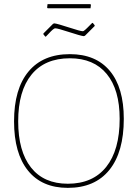

<svg xmlns="http://www.w3.org/2000/svg" viewBox="-20 -904 667 929"><path d="M417 -884 420 -881 418 -864H211L208 -867L210 -884ZM429 -793 438 -782V-778L391 -731L385 -729Q369 -731 314 -749Q259 -767 248 -767Q245 -767 242 -765.5Q239 -764 234.5 -760Q230 -756 226 -752Q222 -748 215 -740.5Q208 -733 202 -727H199L190 -738V-742L237 -789L243 -791Q259 -789 314 -771Q369 -753 380 -753Q383 -753 386 -755Q389 -757 393.5 -761Q398 -765 402 -769Q406 -773 413 -780Q420 -787 426 -793ZM318 -642Q444 -642 511.5 -561Q579 -480 579 -329Q579 -168 509 -81.5Q439 5 308 5Q183 5 115.5 -78.5Q48 -162 48 -317Q48 -474 118 -558Q188 -642 318 -642ZM318 -622Q197 -622 132.5 -543Q68 -464 68 -317Q68 -172 130 -93.5Q192 -15 308 -15Q429 -15 494 -96.5Q559 -178 559 -329Q559 -470 496.5 -546Q434 -622 318 -622Z"/></svg>

Font: Alegreya Sans SC Thin
Style: Regular
Weight: 100
Designer: Juan Pablo del Peral
Foundry: Huerta Tipografica
Version: Version 2.007